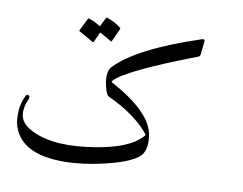

<svg xmlns="http://www.w3.org/2000/svg" viewBox="-87 -901 1378 1088"><g transform="rotate(10 601.5 -357.0)"><path d="M438.5 -777.3Q440.4 -781.2 446.3 -779.3Q488.3 -765.6 524.4 -737.8Q529.8 -733.9 527.8 -729L493.2 -653.3Q491.2 -648.9 482.9 -654.8Q475.6 -660.2 419.9 -690.4L393.1 -630.9Q391.1 -626.5 382.8 -632.3Q374.5 -638.2 305.2 -676.3Q300.8 -678.7 302.2 -682.1L338.4 -754.9Q340.3 -758.8 346.2 -756.8Q380.9 -745.6 412.1 -724.1ZM772 -159.7Q774.4 -162.6 772.9 -166.5Q693.8 -266.1 533.2 -340.3Q515.1 -348.6 504.4 -402.3Q488.8 -478 516.1 -507.3Q635.7 -634.3 991.7 -752Q999 -754.4 1003.4 -754.4Q1009.3 -754.4 1010.3 -747.6Q1010.7 -746.1 1010.3 -740.7L1002.9 -670.4Q1001.5 -655.8 992.7 -652.8Q589.8 -499 533.2 -430.2Q529.8 -426.3 536.1 -423.3Q768.6 -297.4 792.5 -171.9Q805.2 -102.1 782.7 -61.5Q751 -4.9 570.8 37.1Q449.7 65.4 345.2 65.9Q93.3 67.4 47.9 -91.8Q40 -119.1 41.5 -169.2Q43 -219.2 67.4 -265.1Q71.3 -272 77.6 -271.2Q84 -270.5 87.4 -264.4Q90.8 -258.3 87.9 -252Q36.6 -137.2 116.7 -86.4Q233.9 -11.2 454.1 -38.1Q695.8 -67.4 772 -159.7Z"/></g></svg>

Font: Amiri
Style: Slanted
Weight: 400
Italic angle: 9°
Designer: Khaled Hosny
Version: Version 000.107